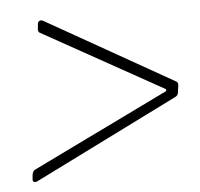

<svg xmlns="http://www.w3.org/2000/svg" viewBox="-38 -508 500 480"><g transform="rotate(-5 211.5 -268.5)"><path d="M37 -69 399 -249C404 -251 407 -256 407 -261L409 -276C410 -281 409 -286 404 -288L86 -468C79 -471 74 -468 73 -461L72 -450C71 -445 72 -440 77 -438L377 -271C379 -270 379 -266 376 -265L35 -99C30 -97 28 -92 27 -87L26 -76C25 -69 29 -66 37 -69Z"/></g></svg>

Font: Barlow Condensed Thin
Style: Italic
Weight: 250
Width: 3
Italic angle: -7°
Designer: Jeremy Tribby
Foundry: Tribby Type
Version: Version 1.422;hotconv 1.0.109;makeotfexe 2.5.65596